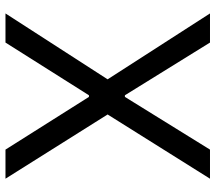

<svg xmlns="http://www.w3.org/2000/svg" viewBox="-62 -706 768 683"><g transform="rotate(90 321.5 -364.0)"><path d="M130.9 -727.5 318.4 -424.8H324.2L511.7 -727.5H615.2L386.7 -363.3L615.2 0H511.7L324.2 -296.9H318.4L130.9 0H27.3L261.7 -363.3L27.3 -727.5Z"/></g></svg>

Font: Inter
Style: Regular
Weight: 400
Designer: Rasmus Andersson
Foundry: rsms
Version: Version 4.000;git-8c9346024